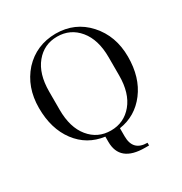

<svg xmlns="http://www.w3.org/2000/svg" viewBox="-190 -789 1054 1111"><g transform="rotate(-30 337.0 -233.5)"><path d="M484.6 164.1V182.1H457.7Q291 182.1 291 46.2V11.5Q176.9 -3.8 109 -94.2Q41 -184.6 41 -323.7Q41 -462.8 124.4 -556.4Q209 -647.4 338.5 -648.7Q467.9 -648.7 551.9 -555.8Q635.9 -462.8 635.9 -324.4Q635.9 -185.9 567.3 -95.5Q498.7 -5.1 388.5 11.5V65.4Q388.5 164.1 484.6 164.1ZM537.2 -255.1V-376.9Q537.2 -494.9 481.4 -562.2Q425.6 -629.5 337.8 -629.5Q250 -629.5 194.9 -562.2Q139.7 -494.9 139.7 -376.9V-255.1Q139.7 -137.2 194.9 -69.9Q250 -2.6 337.8 -2.6Q425.6 -2.6 481.4 -69.9Q537.2 -137.2 537.2 -255.1Z"/></g></svg>

Font: Suranna
Style: Regular
Weight: 400
Version: Version 1.0.5; ttfautohint (v1.2.42-39fb)